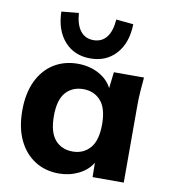

<svg xmlns="http://www.w3.org/2000/svg" viewBox="-85 -827 802 910"><g transform="rotate(10 316.0 -372.0)"><path d="M259 11Q193 11 143 -21Q93 -53 65 -112Q37 -171 37 -254Q37 -336 65 -395Q93 -454 143 -485.5Q193 -517 259 -517Q314 -517 358.5 -493.5Q403 -470 424 -429L433 -507H578Q575 -474 572.5 -440.5Q570 -407 570 -375V0H420L419 -69Q397 -32 353.5 -10.5Q310 11 259 11ZM305 -103Q357 -103 389 -139.5Q421 -176 421 -254Q421 -331 389 -367Q357 -403 305 -403Q252 -403 220.5 -367Q189 -331 189 -254Q189 -176 220.5 -139.5Q252 -103 305 -103ZM311 -552Q234 -552 187 -604.5Q140 -657 138 -747L221 -755Q225 -699 248 -669.5Q271 -640 311 -640Q351 -640 374 -669.5Q397 -699 401 -755L484 -747Q482 -657 435 -604.5Q388 -552 311 -552Z"/></g></svg>

Font: Mulish ExtraBold
Style: Regular
Weight: 800
Designer: Vernon Adams
Foundry: Vernon Adams
Version: Version 3.603; ttfautohint (v1.8.3)